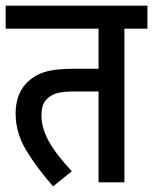

<svg xmlns="http://www.w3.org/2000/svg" viewBox="-20 -642 539 676"><path d="M418 -541V0H327V-320H248Q204 -320 183 -314.5Q162 -309 148 -296Q135 -285 130.5 -269.5Q126 -254 126 -235Q126 -193 150.5 -147Q175 -101 233 -39L167 14Q111 -49 73 -111.5Q35 -174 35 -242Q35 -277 45 -304Q55 -331 74 -350Q99 -376 136 -388Q173 -400 239 -400H327V-541H0V-622H499V-541Z"/></svg>

Font: Noto Sans Condensed Medium
Style: Regular
Weight: 500
Width: 3
Designer: Monotype Design Team
Foundry: Monotype Imaging Inc.
Version: Version 2.013; ttfautohint (v1.8.4.7-5d5b)